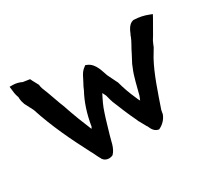

<svg xmlns="http://www.w3.org/2000/svg" viewBox="-102 -662 932 846"><g transform="rotate(-30 364.0 -239.5)"><path d="M17 -486 19 -470C20 -460 21 -445 28 -427V-425C28 -417 29 -413 30 -407V-406L35 -390V-389C42 -375 49 -362 58 -345C91 -243 136 -150 182 -62C191 -47 199 -26 209 -10V-9L210 -8C220 6 240 11 259 2C282 -21 285 -57 293 -82C303 -114 311 -146 322 -178C331 -207 343 -231 357 -258L366 -240L370 -225C371 -219 374 -211 376 -205V-204C393 -162 409 -122 429 -81L433 -71L434 -70C441 -57 448 -44 455 -32H456C458 -29 465 -1 489 5L494 6C516 -4 534 -22 542 -46V-49C543 -53 544 -57 545 -64C570 -136 596 -217 630 -279L655 -321V-322C659 -331 661 -337 666 -347C684 -375 699 -405 716 -433L724 -448L708 -454C688 -462 665 -467 639 -468H636C605 -461 598 -423 591 -414V-412C582 -388 568 -369 556 -343L535 -303C532 -296 530 -291 529 -288C513 -252 504 -205 493 -166C491 -161 488 -153 485 -146C483 -150 481 -152 479 -157L474 -169C460 -200 449 -231 440 -265L439 -266L415 -315C406 -337 398 -384 361 -399L353 -402L347 -397C325 -382 317 -355 308 -340C302 -330 297 -319 293 -309C269 -265 252 -214 242 -153L237 -145C218 -190 200 -237 184 -284V-285C169 -321 154 -370 138 -408C136 -414 134 -423 134 -424V-428C128 -441 119 -454 112 -470L78 -475C68 -480 51 -486 34 -486Z"/></g></svg>

Font: SolarCharger
Style: 950
Weight: 900
Designer: Mew Too
Foundry: Cannot Into Space Fonts/KineticPlasma Fonts
Version: Version 1.100